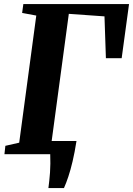

<svg xmlns="http://www.w3.org/2000/svg" viewBox="-20 -763 658 950"><path d="M219.5 167.5Q221.5 151 223.8 131.5Q226 112 227.5 90.5Q229 69 229.2 46.2Q229.5 23.5 228.5 0L192.5 -65.5H358.5Q349.5 -8 339.2 35.2Q329 78.5 318.2 110.8Q307.5 143 296.5 167.5ZM2 0 6.5 -41.5 75 -57 159.5 -686 89.5 -699 95.5 -743H618.5L582 -475H504L497 -682L320.5 -694.5L234.5 -57L347 -41.5L342.5 0Z"/></svg>

Font: Merriweather 48pt ExtraBold
Style: Italic
Weight: 800
Italic angle: -7.8°
Version: Version 2.101